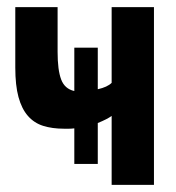

<svg xmlns="http://www.w3.org/2000/svg" viewBox="-20 -520 496 540"><path d="M189 -159Q181 -158 174.5 -158Q168 -158 160 -158Q127 -158 101.5 -166Q76 -174 58.5 -194Q41 -214 32 -247Q23 -280 23 -330V-500H142V-374Q142 -323 152 -296.5Q162 -270 189 -264V-386H255V-269Q282 -275 294 -287V-500H413V0H294V-194Q282 -185 255 -174V-59H189Z"/></svg>

Font: PT Sans Narrow
Style: Bold
Weight: 700
Width: 3
Designer: A.Korolkova, O.Umpeleva, V.Yefimov
Foundry: ParaType Ltd
Version: Version 2.003W OFL